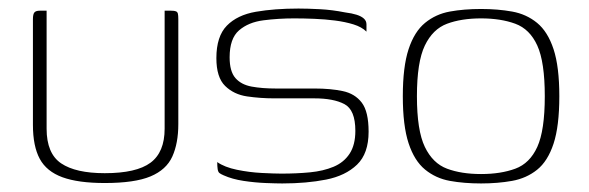

<svg xmlns="http://www.w3.org/2000/svg" viewBox="-20 -424 1377 449"><path d="M89 -399V-123Q89 -65 123 -42Q157 -19 225 -19Q299 -19 332 -43.5Q365 -68 365 -123V-399Q366 -399 368 -399Q370 -399 372.5 -399Q375 -399 377 -399Q379 -399 380 -399Q388 -399 391.5 -397.5Q395 -396 396 -392Q397 -388 397 -379V-134Q397 -89 383 -58Q369 -27 332 -11.5Q295 4 225 4Q163 4 126 -9.5Q89 -23 73 -52.5Q57 -82 57 -132V-379Q57 -391 60.5 -395Q64 -399 73 -399Q77 -399 81 -399Q85 -399 89 -399Z M640 5Q626 5 601 4Q576 3 549.5 -1Q523 -5 503 -14Q496 -17 493 -19.5Q490 -22 489 -28.5Q488 -35 488 -45Q505 -33 534 -27Q563 -21 592.5 -19.5Q622 -18 638 -18Q674 -18 705 -21Q736 -24 760 -34Q784 -44 797.5 -64.5Q811 -85 811 -118Q811 -167 785.5 -180.5Q760 -194 715 -194H621Q589 -194 558 -198.5Q527 -203 506.5 -223Q486 -243 486 -288Q486 -339 510.5 -364Q535 -389 578.5 -396.5Q622 -404 678 -404Q699 -404 728 -402.5Q757 -401 787 -395Q803 -393 814 -389.5Q825 -386 831 -380.5Q837 -375 837 -367V-350Q826 -361 806.5 -367Q787 -373 763.5 -376Q740 -379 715 -380Q690 -381 668 -381Q631 -381 596 -376.5Q561 -372 539 -353Q517 -334 517 -290Q517 -257 530.5 -241.5Q544 -226 568.5 -221.5Q593 -217 625 -217H716Q753 -217 781.5 -211Q810 -205 826 -184Q842 -163 842 -116Q842 -65 815 -39Q788 -13 742.5 -4Q697 5 640 5Z M1105 5Q1065 5 1032 -1Q999 -7 974 -27.5Q949 -48 935.5 -89Q922 -130 922 -199Q922 -268 935.5 -309Q949 -350 974 -370.5Q999 -391 1032 -397Q1065 -403 1105 -403Q1144 -403 1177.5 -397Q1211 -391 1236 -370.5Q1261 -350 1274.5 -309Q1288 -268 1288 -199Q1288 -129 1274.5 -88Q1261 -47 1236 -27Q1211 -7 1177.5 -1Q1144 5 1105 5ZM1105 -17Q1151 -17 1185 -29.5Q1219 -42 1236.5 -80.5Q1254 -119 1254 -199Q1254 -279 1236.5 -317.5Q1219 -356 1185 -368.5Q1151 -381 1105 -381Q1059 -381 1025.5 -368.5Q992 -356 973.5 -317.5Q955 -279 955 -199Q955 -119 973.5 -80.5Q992 -42 1025.5 -29.5Q1059 -17 1105 -17Z"/></svg>

Font: Genos ExtraLight
Style: Regular
Weight: 250
Designer: Robert E. Leuschke
Foundry: Robert E. Leuschke
Version: Version 1.010